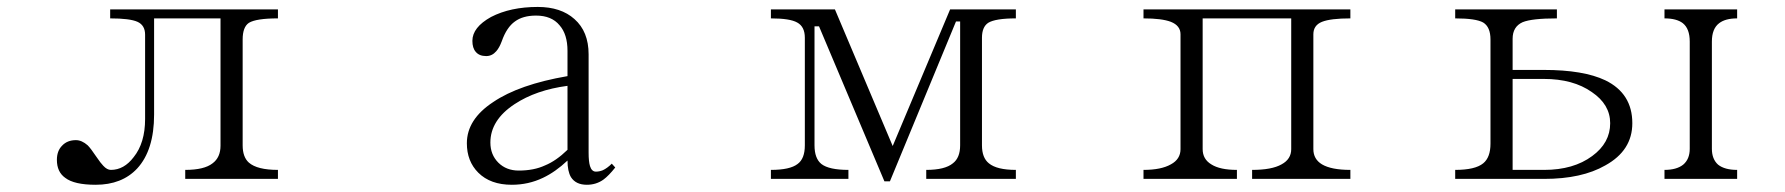

<svg xmlns="http://www.w3.org/2000/svg" viewBox="-20 -504 5040 542"><path d="M389.6 -406.2V-168Q389.6 -100.6 357.4 -60.5Q330.1 -24.4 293 -24.4Q282.2 -24.4 271.5 -36.1Q264.6 -43 252 -61.5Q236.3 -85 227.5 -93.8Q210.9 -108.4 194.3 -108.4Q169.9 -108.4 155.3 -92.8Q140.6 -78.1 140.6 -52.7Q140.6 -18.6 164.1 -2Q189.5 17.6 250 17.6Q324.2 17.6 367.2 -28.3Q415 -80.1 415 -180.7V-452.1H602.5V-92.8Q602.5 -59.6 580.1 -43Q556.6 -24.4 502.9 -24.4V1H764.6V-24.4Q706.1 -24.4 682.6 -44.9Q665 -60.5 665 -93.8V-392.6Q665 -427.7 682.6 -439.5Q703.1 -452.1 764.6 -452.1V-477.5H291V-452.1Q346.7 -452.1 368.2 -442.4Q389.6 -432.6 389.6 -406.2Z M1716.8 -31.2 1707 -42Q1694.3 -29.3 1681.6 -23.4Q1671.9 -19.5 1662.1 -19.5Q1650.4 -19.5 1645.5 -35.2Q1641.6 -47.9 1641.6 -73.2V-350.6Q1641.6 -415 1601.6 -450.2Q1563.5 -484.4 1498 -484.4Q1420.9 -484.4 1366.2 -456.1Q1313.5 -426.8 1313.5 -388.7Q1313.5 -368.2 1323.2 -357.4Q1333 -345.7 1352.5 -345.7Q1369.1 -345.7 1380.9 -359.4Q1389.6 -369.1 1396.5 -387.7Q1410.2 -426.8 1433.6 -443.4Q1456.1 -460 1493.2 -460Q1537.1 -460 1559.6 -432.6Q1582 -407.2 1582 -360.4V-289.1Q1445.3 -265.6 1372.1 -215.8Q1297.9 -167 1297.9 -99.6Q1297.9 -48.8 1330.1 -16.6Q1364.3 17.6 1424.8 17.6Q1471.7 17.6 1512.7 -2Q1547.9 -18.6 1582 -50.8Q1582 -20.5 1591.8 -3.9Q1605.5 17.6 1636.7 17.6Q1663.1 17.6 1683.6 2.9Q1698.2 -7.8 1716.8 -31.2ZM1582 -261.7V-81.1Q1549.8 -49.8 1518.6 -37.1Q1487.3 -22.5 1444.3 -22.5Q1409.2 -22.5 1386.7 -44.9Q1364.3 -67.4 1364.3 -101.6Q1364.3 -165 1432.6 -210Q1493.2 -250 1582 -261.7Z M2156.2 1H2375V-24.4Q2320.3 -24.4 2298.8 -41Q2279.3 -56.6 2279.3 -93.8V-429.7H2292L2476.6 7.8H2492.2L2678.7 -443.4H2690.4V-93.8Q2690.4 -58.6 2669.9 -43Q2647.5 -24.4 2594.7 -24.4V1H2847.7V-24.4Q2793.9 -24.4 2771.5 -43Q2752 -58.6 2752 -93.8V-397.5Q2752 -427.7 2769.5 -439.5Q2790 -452.1 2847.7 -452.1V-477.5H2662.1L2500 -91.8L2336.9 -477.5H2156.2V-452.1Q2210 -452.1 2230.5 -440.4Q2252 -428.7 2252 -397.5V-93.8Q2252 -55.7 2231.4 -41Q2210 -24.4 2156.2 -24.4Z M3208 -24.4V1H3471.7V-24.4Q3423.8 -24.4 3399.4 -40Q3375 -54.7 3375 -83V-452.1H3625V-83Q3625 -54.7 3597.7 -40Q3570.3 -24.4 3514.6 -24.4V1H3792V-24.4Q3738.3 -24.4 3711.9 -40Q3687.5 -54.7 3687.5 -83V-407.2Q3687.5 -432.6 3711.9 -442.4Q3736.3 -452.1 3792 -452.1V-477.5H3208V-452.1Q3259.8 -452.1 3285.2 -442.4Q3312.5 -431.6 3312.5 -407.2V-83Q3312.5 -54.7 3285.2 -40Q3257.8 -24.4 3208 -24.4Z M4087.9 -24.4V1H4338.9Q4445.3 1 4511.7 -37.1Q4587.9 -79.1 4587.9 -156.2Q4587.9 -240.2 4511.7 -277.3Q4450.2 -306.6 4337.9 -306.6H4250V-394.5Q4250 -428.7 4278.3 -441.4Q4304.7 -452.1 4375 -452.1V-477.5H4087.9V-452.1Q4146.5 -452.1 4167 -440.4Q4187.5 -427.7 4187.5 -392.6V-98.6Q4187.5 -59.6 4167 -43Q4144.5 -24.4 4087.9 -24.4ZM4250 -281.2H4337.9Q4420.9 -281.2 4473.6 -244.1Q4525.4 -209 4525.4 -156.2Q4525.4 -100.6 4474.6 -63.5Q4421.9 -24.4 4338.9 -24.4H4250ZM4678.7 -477.5V-452.1Q4712.9 -452.1 4730.5 -438.5Q4750 -422.9 4750 -386.7V-84Q4750 -54.7 4731.4 -39.1Q4712.9 -24.4 4678.7 -24.4V1H4883.8V-24.4Q4848.6 -24.4 4830.1 -39.1Q4812.5 -54.7 4812.5 -84V-386.7Q4812.5 -422.9 4833 -438.5Q4850.6 -452.1 4883.8 -452.1V-477.5Z"/></svg>

Font: BatangChe
Style: Regular
Weight: 400
Monospace: yes
Version: Version 2.21